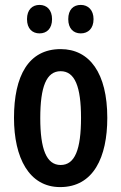

<svg xmlns="http://www.w3.org/2000/svg" viewBox="-20 -752 494 782"><path d="M90 -674C90 -635 112 -616 141 -616C171 -616 192 -636 192 -674C192 -711 171 -732 141 -732C112 -732 90 -713 90 -674ZM258 -674C258 -636 279 -616 309 -616C339 -616 361 -636 361 -674C361 -711 339 -732 309 -732C279 -732 258 -713 258 -674ZM417 -272C417 -454 345 -552 227 -552C96 -552 37 -443 37 -272C37 -110 98 10 225 10C361 10 417 -112 417 -272ZM144 -271C144 -399 169 -462 227 -462C285 -462 310 -399 310 -272C310 -143 285 -80 227 -80C169 -80 144 -145 144 -271Z"/></svg>

Font: Noto Sans Display Condensed Medium
Style: Regular
Weight: 500
Width: 3
Designer: Monotype Design Team
Foundry: Monotype Imaging Inc.
Version: Version 1.900